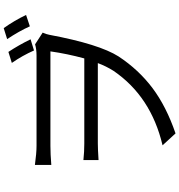

<svg xmlns="http://www.w3.org/2000/svg" viewBox="14 -914 971 1040"><g transform="rotate(-90 500.0 -393.5)"><path d="M807.6 -713.9 747.1 -695.3Q719.7 -757.8 679.7 -815.4L739.3 -834Q777.3 -776.4 807.6 -713.9ZM230.5 -681.6H718.8Q754.9 -681.6 780.3 -689.5L843.8 -648.4Q835 -628.9 832 -612.3Q781.2 -341.8 714.8 -237.3Q642.6 -127.9 543 -53.2Q443.4 21.5 297.9 71.3L233.4 1Q498 -61.5 636.7 -264.6Q662.1 -304.7 678.7 -349.6H244.1Q213.9 -349.6 153.3 -345.7V-427.7Q199.2 -422.9 242.2 -422.9H704.1Q729.5 -516.6 742.2 -606.4H230.5Q185.5 -606.4 127 -601.6V-690.4Q191.4 -681.6 230.5 -681.6ZM808.6 -840.8 868.2 -859.4Q909.2 -801.8 939.5 -738.3L877.9 -717.8Q851.6 -776.4 808.6 -840.8Z"/></g></svg>

Font: Nasu
Style: Regular
Weight: 400
Designer: Ryoko NISHIZUKA (kana &amp; ideographs); Paul D. Hunt (Latin, Greek &amp; Cyrillic); Wenlong ZHANG (bopomofo); Sandoll C
Version: Version 2014.1215